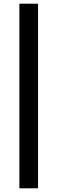

<svg xmlns="http://www.w3.org/2000/svg" viewBox="-20 -770 311 1040"><path d="M85 250H186V-750H85Z"/></svg>

Font: Source Sans Pro
Style: Bold
Weight: 700
Designer: Paul D. Hunt
Foundry: Adobe Systems Incorporated
Version: Version 3.006;hotconv 1.0.111;makeotfexe 2.5.65597